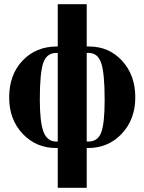

<svg xmlns="http://www.w3.org/2000/svg" viewBox="-20 -696 693 921"><path d="M396 -676V-473H407Q503 -473 566 -404Q629 -335 629 -229Q629 -124 564.5 -55Q500 14 402 14H396V205H257V14H249Q153 14 88.5 -54.5Q24 -123 24 -228Q24 -338 88.5 -405.5Q153 -473 253 -473H257V-676ZM257 -17V-442H250Q204 -442 187.5 -394.5Q171 -347 171 -218Q171 -109 189 -63Q207 -17 250 -17ZM396 -442V-17H404Q449 -17 465.5 -60.5Q482 -104 482 -217Q482 -345 465.5 -393.5Q449 -442 406 -442Z"/></svg>

Font: STIX
Style: Bold
Weight: 700
Designer: MicroPress Inc., with final additions and corrections provided by Coen Hoffman, Elsevier (retired)
Version: Version 1.1.1